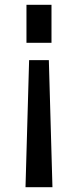

<svg xmlns="http://www.w3.org/2000/svg" viewBox="-20 -778 324 798"><path d="M90 -758H194V-600H90ZM101 -528H183L198 0H86Z"/></svg>

Font: Biryani
Style: Regular
Weight: 400
Designer: Dan Reynolds and Mathieu Réguer
Foundry: Dan Reynolds and Mathieu Réguer
Version: Version 1.004; ttfautohint (v1.1) -l 5 -r 5 -G 72 -x 0 -D la